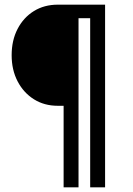

<svg xmlns="http://www.w3.org/2000/svg" viewBox="-20 -720 571 824"><path d="M228 -266Q170 -266 125.5 -294Q81 -322 55.5 -371Q30 -420 30 -483Q30 -547 55.5 -596Q81 -645 125.5 -672.5Q170 -700 228 -700H286V-266ZM253 84V-700H317V84ZM367 84V-700H431V84ZM317 -642V-700H377V-642Z"/></svg>

Font: Figtree Light
Style: Regular
Weight: 300
Designer: Erik Kennedy
Foundry: Erik Kennedy
Version: Version 2.001;gftools[0.9.30]